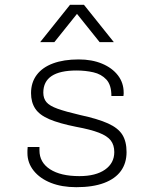

<svg xmlns="http://www.w3.org/2000/svg" viewBox="-20 -768 640 798"><path d="M297 10Q237 10 191.5 -8Q146 -26 120 -58.5Q94 -91 94 -132Q94 -134 94 -141.5Q94 -149 95 -157H144V-143Q144 -93 188 -64.5Q232 -36 310 -36Q378 -36 416.5 -63Q455 -90 455 -136Q455 -165 440.5 -184Q426 -203 391 -216.5Q356 -230 296 -241Q226 -255 185 -272.5Q144 -290 126.5 -316.5Q109 -343 109 -381Q109 -425 132.5 -456.5Q156 -488 200.5 -504.5Q245 -521 307 -521Q362 -521 404 -503.5Q446 -486 470 -455Q494 -424 494 -383Q494 -381 494 -378Q494 -375 493 -369H443Q443 -415 422 -437.5Q401 -460 368 -467.5Q335 -475 298 -475Q160 -475 160 -383Q160 -359 173 -343.5Q186 -328 219.5 -316Q253 -304 313 -290Q387 -274 429 -255Q471 -236 488.5 -208Q506 -180 506 -136Q506 -90 482.5 -57.5Q459 -25 412.5 -7.5Q366 10 297 10ZM147 -593 271 -748H329L453 -593H394L285 -729H315L206 -593Z"/></svg>

Font: Chivo Mono Thin
Style: Regular
Weight: 250
Designer: Hector Gatti
Foundry: Omnibus-Type
Version: Version 1.008